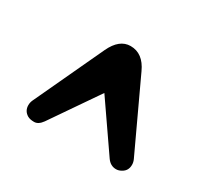

<svg xmlns="http://www.w3.org/2000/svg" viewBox="-87 -800 675 629"><g transform="rotate(30 250.0 -486.0)"><path d="M441.4 -357.4Q445.8 -347.7 445.8 -337.9Q445.8 -315.4 427.2 -305.2Q417.5 -299.3 407.2 -299.3Q386.2 -299.3 372.6 -318.4L249.5 -496.6L127 -318.4Q113.3 -299.3 97.4 -299.3Q81.5 -299.3 72.3 -304.7Q53.7 -315.9 53.7 -337.9Q53.7 -347.7 58.1 -357.4L180.2 -619.1Q205.6 -672.9 247.6 -672.9Q294.9 -672.9 319.3 -619.1Z"/></g></svg>

Font: Supermercado
Style: Regular
Weight: 400
Designer: James Grieshaber
Foundry: James Grieshaber
Version: Version 1.002